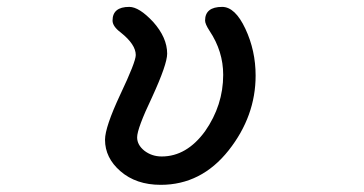

<svg xmlns="http://www.w3.org/2000/svg" viewBox="-20 -507 1040 549"><path d="M324.2 -17.6Q280.3 -55.7 280.3 -107.4Q280.3 -143.6 324.2 -237.3Q368.2 -330.1 368.2 -349.6Q368.2 -379.9 325.2 -414.1Q301.8 -431.6 301.8 -448.2Q301.8 -487.3 349.6 -487.3Q377.9 -487.3 418 -444.3Q458 -399.4 458 -353.5Q458 -323.2 415 -229.5Q372.1 -139.6 372.1 -114.3Q372.1 -92.8 392.6 -76.2Q414.1 -59.6 442.4 -59.6Q513.7 -59.6 566.4 -131.8Q618.2 -206.1 618.2 -293Q618.2 -360.4 579.1 -418.9Q566.4 -438.5 566.4 -448.2Q566.4 -487.3 615.2 -487.3Q652.3 -487.3 681.6 -424.8Q710.9 -362.3 710.9 -291Q710.9 -174.8 633.8 -77.1Q555.7 21.5 439.5 21.5Q369.1 21.5 324.2 -17.6Z"/></svg>

Font: YuPearl-Regular
Style: Regular
Weight: 400
Designer: Max Yao
Foundry: Max-Everyday
Version: Version 1.011; ttfautohint (v1.8.3)